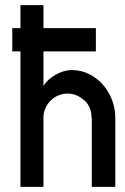

<svg xmlns="http://www.w3.org/2000/svg" viewBox="-20 -731 489 751"><path d="M339 0V-271H338Q338 -311 312 -337H311Q281 -365 244 -365Q226 -365 209 -358Q192 -351 179 -338.5Q166 -326 158 -308.5Q150 -291 150 -271V0H60V-530H28V-621H60V-711H150V-621H355V-530H150V-394Q157 -407 169.5 -418.5Q182 -430 197 -438.5Q212 -447 228.5 -452Q245 -457 261 -457Q296 -457 327 -442Q358 -427 381 -401.5Q404 -376 417.5 -342Q431 -308 431 -271V0Z"/></svg>

Font: Fundamental  Brigade
Style: Regular
Weight: 400
Designer: Peter Wiegel, original typeface by Arno Drescher 1935
Foundry: Peter Wiegel
Version: Version 0.000 2012 initial release